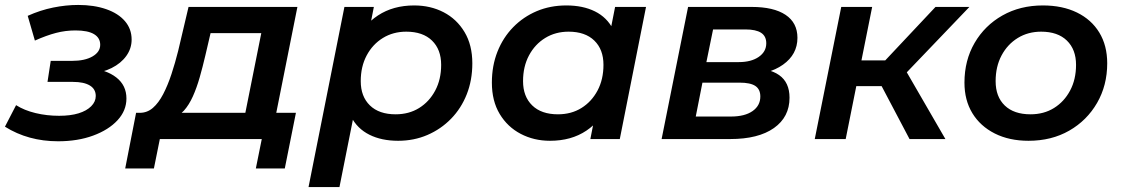

<svg xmlns="http://www.w3.org/2000/svg" viewBox="-34 -562 4533 776"><path d="M201 9Q80 9 -14 -50L31 -137Q64 -116 109.5 -105Q155 -94 205 -94Q251 -94 283.5 -104Q316 -114 334.5 -132.5Q353 -151 353 -174Q353 -202 329 -216.5Q305 -231 261 -231H158L171 -316H257Q309 -316 340 -334Q371 -352 371 -381Q371 -409 346 -424Q321 -439 271 -439Q231 -439 192.5 -429Q154 -419 107 -398L78 -498Q129 -521 181 -531.5Q233 -542 282 -542Q346 -542 395 -525Q444 -508 471 -476.5Q498 -445 498 -402Q498 -366 476.5 -336Q455 -306 417 -287Q379 -268 328 -263L325 -287Q395 -281 436 -249Q477 -217 477 -164Q477 -115 441 -76Q405 -37 342.5 -14Q280 9 201 9Z M948 -58 1022 -428H817L796 -338Q785 -291 773 -249Q761 -207 745.5 -172.5Q730 -138 709.5 -115Q689 -92 659 -86L531 -106Q561 -106 584 -126Q607 -146 625.5 -181.5Q644 -217 659 -262.5Q674 -308 686 -356L728 -534H1168L1073 -58ZM472 119 516 -106H1162L1117 119H1000L1024 0H612L588 119Z M1575 7Q1508 7 1459 -17.5Q1410 -42 1385 -90.5Q1360 -139 1362 -211Q1364 -311 1398 -385Q1432 -459 1493.5 -499.5Q1555 -540 1640 -540Q1706 -540 1759 -512.5Q1812 -485 1843.5 -432.5Q1875 -380 1875 -306Q1875 -238 1852.5 -181Q1830 -124 1789 -82Q1748 -40 1693.5 -16.5Q1639 7 1575 7ZM1213 194 1358 -534H1477L1453 -412L1420 -270L1402 -127L1338 194ZM1565 -100Q1619 -100 1660 -125.5Q1701 -151 1725 -196Q1749 -241 1749 -300Q1749 -362 1712 -398Q1675 -434 1608 -434Q1555 -434 1513.5 -408.5Q1472 -383 1448 -338Q1424 -293 1424 -234Q1424 -172 1461 -136Q1498 -100 1565 -100Z M2189 7Q2124 7 2070.5 -21Q2017 -49 1985.5 -101.5Q1954 -154 1954 -228Q1954 -296 1976.5 -353Q1999 -410 2040 -452Q2081 -494 2135.5 -517Q2190 -540 2255 -540Q2322 -540 2370.5 -516Q2419 -492 2444 -443.5Q2469 -395 2467 -323Q2465 -224 2431 -149.5Q2397 -75 2336 -34Q2275 7 2189 7ZM2221 -100Q2275 -100 2316 -125.5Q2357 -151 2381 -196Q2405 -241 2405 -300Q2405 -362 2368 -398Q2331 -434 2264 -434Q2211 -434 2169.5 -408.5Q2128 -383 2104 -338Q2080 -293 2080 -234Q2080 -172 2117 -136Q2154 -100 2221 -100ZM2352 0 2376 -122 2410 -264 2427 -407 2452 -534H2577L2471 0Z M2640 0 2747 -534H3004Q3093 -534 3141 -502Q3189 -470 3189 -409Q3189 -342 3130.5 -300.5Q3072 -259 2975 -259L2988 -288Q3073 -288 3115 -258.5Q3157 -229 3157 -167Q3157 -89 3094 -44.5Q3031 0 2917 0ZM2778 -91H2920Q2976 -91 3007.5 -113Q3039 -135 3039 -172Q3039 -201 3019 -214.5Q2999 -228 2955 -228H2805ZM2821 -311H2952Q3002 -311 3032.5 -332Q3063 -353 3063 -387Q3063 -416 3042 -429.5Q3021 -443 2979 -443H2848Z M3642 0 3506 -258 3610 -306 3787 0ZM3259 0 3366 -534H3491L3384 0ZM3391 -214 3410 -318H3591L3572 -214ZM3614 -252 3496 -267 3747 -534H3884Z M4123 7Q4045 7 3986.5 -22.5Q3928 -52 3896 -104.5Q3864 -157 3864 -228Q3864 -318 3905 -388.5Q3946 -459 4017.5 -499.5Q4089 -540 4181 -540Q4260 -540 4318.5 -511.5Q4377 -483 4409 -430.5Q4441 -378 4441 -306Q4441 -217 4400 -146Q4359 -75 4287.5 -34Q4216 7 4123 7ZM4131 -100Q4185 -100 4226 -125.5Q4267 -151 4291 -196Q4315 -241 4315 -300Q4315 -362 4278 -398Q4241 -434 4174 -434Q4121 -434 4079.5 -408.5Q4038 -383 4014 -338Q3990 -293 3990 -234Q3990 -171 4027 -135.5Q4064 -100 4131 -100Z"/></svg>

Font: MOST Montserrat SemiBold
Style: Italic
Weight: 600
Italic angle: -11.3°
Designer: Julieta Ulanovsky
Foundry: Julieta Ulanovsky
Version: Version 8.000;March 11, 2024;FontCreator 15.0.0.2926 64-bit